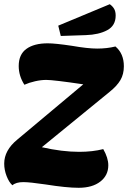

<svg xmlns="http://www.w3.org/2000/svg" viewBox="-28 -881 609 913"><path d="M192 -501Q167 -501 138.5 -494.5Q110 -488 88 -478Q61 -520 61 -567Q61 -622 97.5 -648.5Q134 -675 199 -675Q235 -675 315 -663Q389 -650 434 -650Q481 -650 521 -660Q561 -626 561 -566Q561 -528 544.5 -500Q528 -472 493 -444L171 -181Q267 -159 349 -159Q412 -159 463 -172Q487 -130 487 -95Q487 -47 449 -17.5Q411 12 346 12Q288 12 188 -4Q113 -15 83 -15Q48 -15 31 0Q15 -14 3.5 -43.5Q-8 -73 -8 -103Q-8 -166 54 -217L368 -480Q226 -501 192 -501ZM522 -807Q522 -759 482 -737.5Q442 -716 380 -714L261 -710L249 -759L494 -861Q508 -851 515 -838.5Q522 -826 522 -807Z"/></svg>

Font: Sansita ExtraBold Italic
Style: Regular
Weight: 800
Italic angle: -11°
Designer: Pablo Cosgaya
Foundry: Omnibus-Type
Version: Version 1.006